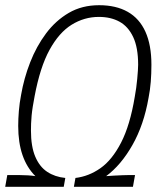

<svg xmlns="http://www.w3.org/2000/svg" viewBox="-25 -718 618 738"><path d="M-5 0 3 -45H29Q37 -45 51.5 -45Q66 -45 82.5 -44Q99 -43 111 -41Q78 -74 61.5 -122Q45 -170 45 -234Q45 -261 47.5 -291.5Q50 -322 56 -353Q67 -417 91 -478.5Q115 -540 152 -589.5Q189 -639 239.5 -668.5Q290 -698 356 -698Q421 -698 466 -672.5Q511 -647 534 -596Q557 -545 557 -469Q557 -435 554.5 -403.5Q552 -372 546 -342Q528 -238 484 -160.5Q440 -83 383 -41Q396 -42 413.5 -43Q431 -44 446 -44.5Q461 -45 466 -45H494L486 0H259L265 -34Q316 -40 361 -71.5Q406 -103 440.5 -170Q475 -237 493 -346Q496 -362 498.5 -380Q501 -398 502.5 -415Q504 -432 505 -446Q506 -460 506 -469Q506 -535 487 -575.5Q468 -616 434.5 -634.5Q401 -653 355 -653Q299 -653 250.5 -623Q202 -593 165.5 -526.5Q129 -460 108 -348Q104 -327 101 -308.5Q98 -290 96.5 -273.5Q95 -257 94.5 -243Q94 -229 94 -216Q94 -155 110.5 -116Q127 -77 156.5 -57.5Q186 -38 226 -34L220 0Z"/></svg>

Font: Archivo Condensed Thin
Style: Italic
Weight: 250
Width: 3
Italic angle: -10°
Designer: Hector Gatti
Foundry: Omnibus-Type
Version: Version 2.001